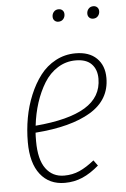

<svg xmlns="http://www.w3.org/2000/svg" viewBox="-53 -761 531 810"><g transform="rotate(-5 212.5 -356.0)"><path d="M221.2 -669.9Q210.9 -669.9 204.6 -676.3Q198.2 -682.6 198.2 -692.9Q198.2 -705.1 205.8 -713.6Q213.4 -722.2 226.1 -722.2Q236.3 -722.2 242.7 -715.8Q249 -709.5 249 -699.2Q249 -687 241.5 -678.5Q233.9 -669.9 221.2 -669.9ZM368.2 -669.9Q357.9 -669.9 351.6 -676.3Q345.2 -682.6 345.2 -692.9Q345.2 -705.1 352.8 -713.6Q360.4 -722.2 373 -722.2Q383.3 -722.2 389.6 -715.8Q396 -709.5 396 -699.2Q396 -687 388.4 -678.5Q380.9 -669.9 368.2 -669.9ZM401.9 -416Q401.9 -323.7 318.4 -273.4Q234.9 -223.1 84 -211.9Q83 -199.7 83 -175.8Q83 -98.1 111.3 -59.6Q139.6 -21 189 -21Q224.1 -21 253.9 -34.2Q283.7 -47.4 316.9 -74.2L334 -50.8Q298.3 -20 263.7 -5.1Q229 9.8 189 9.8Q123 9.8 85.4 -38.1Q47.9 -85.9 47.9 -174.8Q47.9 -226.6 56.9 -276.9Q65.9 -327.1 85 -373Q104 -418.9 130.9 -454.1Q157.7 -489.3 196.5 -510Q235.4 -530.8 280.8 -530.8Q338.4 -530.8 370.1 -499.8Q401.9 -468.8 401.9 -416ZM278.8 -501Q237.3 -501 202.6 -479.2Q168 -457.5 145 -420.2Q122.1 -382.8 107.4 -337.6Q92.8 -292.5 86.9 -241.2Q227.5 -252.9 297.9 -295.7Q368.2 -338.4 368.2 -416Q368.2 -455.1 345.9 -478Q323.7 -501 278.8 -501Z"/></g></svg>

Font: Fira Sans Compressed UltraLight
Style: Italic
Weight: 200
Width: 3
Italic angle: -8°
Designer: Carrois Corporate & Edenspiekermann AG
Foundry: Carrois Corporate GbR & Edenspiekermann AG
Version: Version 4.203;PS 004.203;hotconv 1.0.88;makeotf.lib2.5.64775